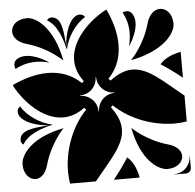

<svg xmlns="http://www.w3.org/2000/svg" viewBox="-62 -1043 1125 1107"><g transform="rotate(-5 500.0 -490.0)"><path d="M710.5 -678.2C900.5 -714.2 973 -811 973 -866C973 -925.1 938.6 -958.6 902.1 -958.6C865.3 -958.6 836.3 -925.3 824.5 -882.2C789.8 -756.5 710.5 -678.2 710.5 -678.2ZM35.1 -133.8C35.1 -77.5 68.1 -43.6 103 -43.6C131.5 -43.6 161.3 -66.2 175.5 -117.8C210.2 -243.4 289.5 -321.8 289.5 -321.8C99.5 -285.8 35.1 -188.4 35.1 -133.8ZM551.8 0H701.3C691.8 -52.2 671.3 -95.5 640 -122C611.4 -76.7 581.1 -36.6 551.8 0ZM878 -640C923.3 -611.3 963.4 -581.1 1000 -551.8V-701.3C947.8 -691.8 904.5 -671.3 878 -640ZM678.3 -289.5C714.3 -99.5 811.6 -35.1 866.2 -35.1C922.5 -35.1 956.4 -68.1 956.4 -103C956.4 -137.4 923.8 -164.1 882.3 -175.5C756.6 -210.2 678.3 -289.5 678.3 -289.5ZM901.3 0H970C986.6 0 1000 -13.4 1000 -30V-98.8H998.5C998.5 -45.1 954.9 -1.5 901.3 -1.5ZM42.1 -901.2C42.1 -864.8 75.1 -836.2 117.8 -824.5C243.5 -789.8 321.8 -710.5 321.8 -710.5C285.8 -900.5 189 -972 134 -972C73.7 -972 42.1 -937.6 42.1 -901.2ZM38.1 -707.6C38.1 -699.8 39.9 -692 43.5 -685.8C79.8 -706.8 120.5 -716.5 162.1 -716.5C187.2 -716.5 212.7 -713 237.8 -706.3L238.2 -707.7C195.2 -736.6 146.4 -755.6 106.1 -755.6C82.7 -755.6 62.3 -749.1 47.6 -734.5C41.3 -728.1 38.1 -717.9 38.1 -707.6ZM685.8 -956.5C706.8 -920.2 716.5 -879.5 716.5 -837.9C716.5 -812.8 713 -787.3 706.3 -762.2L707.7 -761.8C736.6 -804.8 755.6 -853.7 755.6 -893.9C755.6 -917.3 749.1 -937.7 734.5 -952.4C728.1 -958.7 717.9 -961.9 707.6 -961.9C699.9 -961.9 692 -960.1 685.8 -956.5ZM401.3 -498.5V-501.5C429.2 -501.5 454.4 -513.3 472.1 -532.2C488.5 -549.6 498.5 -573 498.5 -598.8H501.5C501.5 -570.8 513.3 -545.6 532.2 -527.9C549.6 -511.5 573 -501.5 598.8 -501.5V-498.5C570.8 -498.5 545.6 -486.7 527.9 -467.8C511.5 -450.4 501.5 -427 501.5 -401.2H498.5C498.5 -429.2 486.7 -454.4 467.8 -472.1C450.4 -488.5 427 -498.5 401.3 -498.5ZM20 -590.8C71.2 -493.4 176.7 -383.7 293.5 -383.7C334.1 -383.7 376 -396.9 417.5 -428.5L428.5 -417.5C337 -322.6 292.7 -185.9 292.7 -70.4C292.7 -45.8 294.7 -22.1 298.7 0H448.2C540.2 -114.6 623.7 -194.3 623.7 -287C623.7 -326.9 608.3 -369.1 571.5 -417.5L582.5 -428.5C677.4 -337 814.1 -292.7 929.6 -292.7C954.3 -292.7 977.9 -294.7 1000 -298.7V-448.2C885.4 -540.2 805.6 -623.7 713 -623.7C673.1 -623.7 630.9 -608.3 582.5 -571.5L571.5 -582.5C626.1 -639.1 646.7 -706.8 646.7 -775.4C646.7 -846.4 624.6 -918.3 595.3 -980H590.8C493.4 -928.8 383.7 -823.3 383.7 -706.5C383.7 -665.9 396.9 -624 428.5 -582.5L417.5 -571.5C360.9 -626.1 293.2 -646.7 224.6 -646.7C153.6 -646.7 81.7 -624.6 20 -595.3ZM33.7 -437.6C33.7 -434.3 34.1 -430.9 35 -427.6C48.3 -377.8 141 -347.5 207.6 -346.3C134.5 -339.1 51.5 -337.5 38 -287C36.8 -282.8 36.2 -278.5 36.2 -274.4C36.2 -263.7 40.4 -254 50.7 -248.1C84.4 -306.3 160.6 -330.9 225.4 -346.7L225.8 -348.2C159 -362.1 84.4 -410.4 50.7 -468.6C39.4 -462.1 33.7 -449.9 33.7 -437.6ZM248.1 -949.3C306.3 -915.7 330.9 -839.4 346.7 -774.6L348.2 -774.2C362.1 -841 410.4 -915.7 468.6 -949.3C462.1 -960.6 449.9 -966.3 437.7 -966.3C434.3 -966.3 430.9 -965.9 427.6 -965C377.8 -951.7 347.5 -859 346.3 -792.4C339.1 -865.5 337.5 -948.5 287 -962C282.8 -963.2 278.5 -963.8 274.4 -963.8C263.7 -963.8 254 -959.6 248.1 -949.3Z"/></g></svg>

Font: GlukFrames07
Style: Medium
Weight: 500
Monospace: yes
Designer: gluk
Foundry: gluk
Version: Version 1.00